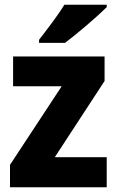

<svg xmlns="http://www.w3.org/2000/svg" viewBox="-20 -837 492 806"><path d="M428 -807V-817H250C223 -772 177 -713 144 -670V-657H253C304 -695 391 -770 428 -807ZM428 -51V-177H210L419 -497V-600H35V-475H239L22 -145V-51Z"/></svg>

Font: Noto Sans Tamil UI SemiCondensed ExtraBold
Style: Regular
Weight: 800
Width: 4
Designer: Jelle Bosma - Monotype Design Team
Foundry: Monotype Imaging Inc.
Version: Version 2.004